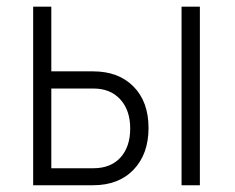

<svg xmlns="http://www.w3.org/2000/svg" viewBox="-20 -548 694 568"><path d="M571.3 0H517.1V-528.3H571.3ZM131.8 -286.1V-50.3H256.3Q307.6 -50.3 336.4 -82Q365.2 -113.8 365.2 -168Q365.2 -221.7 335.9 -253.9Q306.6 -286.1 256.8 -286.1ZM131.8 -336.9H255.4Q330.6 -336.9 375 -292Q419.4 -247.1 419.4 -169.4Q419.4 -92.3 375.2 -46.1Q331.1 0 255.4 0H78.1V-528.3H131.8Z"/></svg>

Font: MAUL Condensed Light
Style: Light
Weight: 300
Designer: MAUL
Version: Version 2.137; 2017; ttfautohint (v1.8.3)